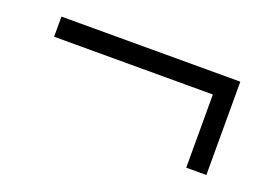

<svg xmlns="http://www.w3.org/2000/svg" viewBox="-50 -438 651 466"><g transform="rotate(20 275.0 -205.5)"><path d="M44 -274V-326H506V-274ZM506 -85H454V-301H506Z"/></g></svg>

Font: Ysabeau Office
Style: Regular
Weight: 400
Designer: Christian Thalmann (Catharsis Fonts)
Version: Version 2.001;gftools[0.9.30]; featfreeze: tnum,lnum,ss02